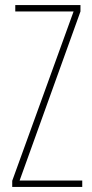

<svg xmlns="http://www.w3.org/2000/svg" viewBox="-20 -785 363 754"><path d="M303 -51H28V-75L269 -740H40V-765H296V-740L57 -76H303Z"/></svg>

Font: Noto Sans Tamil UI ExtraCondensed Thin
Style: Regular
Weight: 100
Width: 2
Designer: Jelle Bosma - Monotype Design Team
Foundry: Monotype Imaging Inc.
Version: Version 2.004; ttfautohint (v1.8.4.7-5d5b)